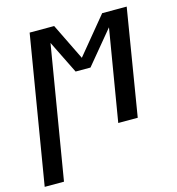

<svg xmlns="http://www.w3.org/2000/svg" viewBox="-141 -624 850 923"><g transform="rotate(-15 284.0 -162.5)"><path d="M-32 205 90 -530H212L301 -348L451 -530H573L486 0H389L465 -456L329 -292H255L174 -456L64 205Z"/></g></svg>

Font: Iosevka Curly Medium Extended
Style: Italic
Weight: 500
Width: 7
Italic angle: -9°
Monospace: yes
Designer: Belleve Invis
Foundry: Belleve Invis
Version: Version 11.1.0; ttfautohint (v1.8.3)